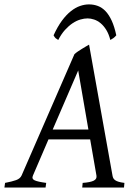

<svg xmlns="http://www.w3.org/2000/svg" viewBox="-37 -844 617 864"><path d="M181.2 -216.8 111.3 -54.2Q104.5 -39.1 118.9 -32.5Q133.3 -25.9 170.9 -21L168 0H-17.1L-14.2 -21Q16.6 -26.9 35.2 -33.4Q53.7 -40 60.1 -54.2L297.9 -600.1Q304.2 -606 313 -612.1Q321.8 -618.2 331.1 -623.8Q340.3 -629.4 348.9 -634.5Q357.4 -639.6 363.8 -643.1L469.2 -54.2Q470.2 -47.4 472.9 -42.2Q475.6 -37.1 481.4 -33Q487.3 -28.8 497.3 -25.9Q507.3 -22.9 522.9 -21L521 0H333L335 -21Q369.6 -23.4 384.8 -31Q399.9 -38.6 397 -54.2L368.7 -216.8ZM360.8 -261.2 314.9 -526.9 200.2 -261.2ZM204.1 -685.1Q222.2 -724.6 241.9 -751.2Q261.7 -777.8 282.2 -793.9Q302.7 -810.1 323.2 -817.1Q343.8 -824.2 363.3 -824.2Q384.8 -824.2 403.6 -817.1Q422.4 -810.1 438 -793.7Q453.6 -777.3 465.8 -750.7Q478 -724.1 486.3 -685.1Q479.5 -676.8 473.1 -672.4Q466.8 -668 459.5 -664.1Q452.6 -690.9 441.2 -709.5Q429.7 -728 415.8 -739.5Q401.9 -751 386.5 -756.1Q371.1 -761.2 357.4 -761.2Q341.8 -761.2 324.5 -756.1Q307.1 -751 289.8 -739.5Q272.5 -728 255.6 -709.5Q238.8 -690.9 225.1 -664.1Q218.3 -668 213.6 -671.9Q209 -675.8 204.1 -685.1Z"/></svg>

Font: Gentium Plus
Style: Italic
Weight: 400
Italic angle: -8°
Designer: J. Victor Gaultney, Annie Olsen, Iska Routamaa
Foundry: SIL International
Version: Version 1.510